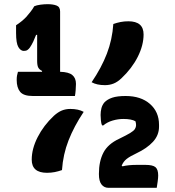

<svg xmlns="http://www.w3.org/2000/svg" viewBox="-20 -815 840 920"><path d="M419 -421Q466 -490 492 -557.5Q518 -625 523 -700Q540 -706 557.5 -709.5Q575 -713 595 -713Q668 -713 668 -650Q668 -598 640 -542.5Q612 -487 562 -440Q543 -422 524 -414.5Q505 -407 483 -407Q444 -407 419 -421ZM731 85H500Q479 85 466.5 69Q454 53 454 20V17Q454 -42 475.5 -83.5Q497 -125 551 -150Q586 -167 603.5 -177.5Q621 -188 626.5 -197Q632 -206 632 -215Q632 -225 629 -234Q610 -245 571 -245Q546 -245 520 -237.5Q494 -230 475 -214H469Q465 -222 463.5 -237.5Q462 -253 462 -264Q462 -281 466 -296.5Q470 -312 480 -324Q494 -339 518 -347Q542 -355 582 -355Q655 -355 698.5 -317Q742 -279 742 -217V-208Q742 -167 713 -135.5Q684 -104 633 -80Q603 -66 587 -53.5Q571 -41 563 -21L567 -18Q594 -25 637 -25H676Q712 -25 725 -14Q738 -3 738 26Q738 37 735.5 55Q733 73 731 85ZM381 -279Q335 -210 308.5 -142.5Q282 -75 277 0Q260 6 242.5 9.5Q225 13 205 13Q132 13 132 -50Q132 -102 160.5 -158Q189 -214 238 -260Q258 -278 276.5 -285.5Q295 -293 317 -293Q356 -293 381 -279ZM66 -471H181L182 -475Q169 -481 163.5 -491Q158 -501 158 -523V-648H153Q147 -632 139.5 -616Q132 -600 123 -587Q118 -580 111.5 -575.5Q105 -571 94 -571Q79 -571 68 -589.5Q57 -608 57 -657V-694Q85 -712 106 -734Q117 -747 127 -759.5Q137 -772 144 -785Q155 -790 173.5 -792.5Q192 -795 208 -795Q234 -795 251 -788.5Q268 -782 268 -760V-471Q309 -470 326.5 -455.5Q344 -441 344 -413Q344 -401 342.5 -382.5Q341 -364 339 -355H137Q93 -355 76.5 -375Q60 -395 60 -432Q60 -444 61.5 -452.5Q63 -461 66 -471Z"/></svg>

Font: Recursive Sn Csl St XBd
Style: Regular
Weight: 800
Version: Version 1.085;hotconv 1.1.0;makeotfexe 2.6.0; ttfautohint (v